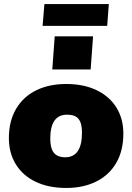

<svg xmlns="http://www.w3.org/2000/svg" viewBox="-20 -922 654 951"><path d="M24 -238Q24 -322 59.5 -382.5Q95 -443 159 -474.5Q223 -506 308 -506Q394 -506 458 -475.5Q522 -445 556.5 -389.5Q591 -334 591 -260Q591 -176 556 -115.5Q521 -55 457 -23Q393 9 308 9Q221 9 157 -21.5Q93 -52 58.5 -108Q24 -164 24 -238ZM386 -265Q386 -312 369 -333Q352 -354 312 -354Q229 -354 229 -235Q229 -187 247 -165Q265 -143 303 -143Q386 -143 386 -265ZM441 -742 429 -578H239L251 -742ZM200 -902H519L511 -794H191Z"/></svg>

Font: Nunito Sans Heavy Heavy
Style: Italic
Weight: 400
Italic angle: -4.541°
Designer: Vernon Adams
Foundry: Vernon Adams
Version: Version 2.002